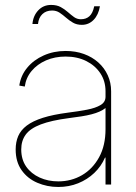

<svg xmlns="http://www.w3.org/2000/svg" viewBox="-20 -742 546 772"><path d="M214.4 9.8Q169.4 9.8 130.1 -7.1Q90.8 -23.9 66.9 -57.6Q43 -91.3 43 -141.1Q43 -170.9 53.2 -194.8Q63.5 -218.8 87.6 -237.1Q111.8 -255.4 152.3 -268.3Q192.9 -281.2 253.4 -289.1Q295.9 -294.4 330.1 -301Q364.3 -307.6 384.3 -319.6Q404.3 -331.5 404.3 -353V-375Q404.3 -416 383.5 -447.3Q362.8 -478.5 326.7 -496.6Q290.5 -514.6 243.7 -514.6Q200.7 -514.6 165.3 -499.3Q129.9 -483.9 107.2 -456.8Q84.5 -429.7 79.6 -394L57.6 -397.9Q63.5 -438.5 89.4 -469.7Q115.2 -501 155.5 -519Q195.8 -537.1 243.7 -537.1Q284.2 -537.1 317.6 -524.9Q351.1 -512.7 375.5 -490.7Q399.9 -468.8 413.3 -439.2Q426.8 -409.7 426.8 -375V0H404.3V-108.4H402.3Q386.7 -72.8 358.9 -46.4Q331.1 -20 294.2 -5.1Q257.3 9.8 214.4 9.8ZM214.4 -12.7Q266.6 -12.7 309.6 -37.6Q352.5 -62.5 378.4 -109.6Q404.3 -156.7 404.3 -222.7V-307.6Q393.6 -299.3 379.9 -293.2Q366.2 -287.1 348.4 -282.5Q330.6 -277.8 307.9 -274.2Q285.2 -270.5 257.3 -267.1Q186 -257.8 143.8 -241.7Q101.6 -225.6 83.5 -200.9Q65.4 -176.3 65.4 -141.1Q65.4 -100.6 85.4 -72Q105.5 -43.5 139.4 -28.1Q173.3 -12.7 214.4 -12.7ZM309.1 -642.1Q288.6 -642.1 273.4 -650.9Q258.3 -659.7 245.6 -670.9Q232.9 -682.1 219.7 -690.9Q206.5 -699.7 189.5 -699.7Q165.5 -699.7 150.4 -685.3Q135.3 -670.9 132.8 -645.5H110.4Q113.3 -678.7 133.8 -700.4Q154.3 -722.2 185.5 -722.2Q208.5 -722.2 224.4 -713.4Q240.2 -704.6 252.9 -693.4Q265.6 -682.1 277.8 -673.3Q290 -664.6 305.2 -664.6Q326.2 -664.6 339.6 -676.8Q353 -689 358.9 -716.8H381.8Q376 -682.1 356.4 -662.1Q336.9 -642.1 309.1 -642.1Z"/></svg>

Font: Inter 24pt Thin
Style: Regular
Weight: 250
Designer: Rasmus Andersson
Foundry: rsms
Version: Version 4.001;git-66647c0bb